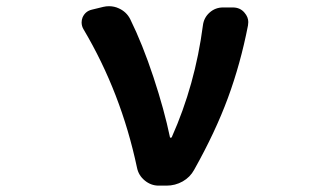

<svg xmlns="http://www.w3.org/2000/svg" viewBox="-20 -583 1040 603"><path d="M589.8 -49.8Q577.1 -26.4 553.7 -13.2Q530.3 0 502.9 0H478.5Q454.1 0 434.6 -16.1Q415 -32.2 410.2 -56.6Q360.4 -292 242.2 -491.2Q236.3 -501 236.3 -512.7Q236.3 -520.5 239.3 -528.3Q248 -547.9 268.6 -552.7L304.7 -561.5Q313.5 -563.5 322.3 -563.5Q338.9 -563.5 353.5 -556.6Q377 -545.9 388.7 -523.4Q427.7 -444.3 461.9 -340.8Q496.1 -237.3 513.7 -152.3Q513.7 -150.4 516.1 -150.4Q518.6 -150.4 519.5 -152.3Q592.8 -316.4 617.2 -502.9Q620.1 -527.3 638.2 -543.5Q656.2 -559.6 680.7 -559.6H710.9Q734.4 -559.6 748 -543Q759.8 -529.3 759.8 -513.7Q759.8 -508.8 758.8 -502.9Q735.4 -382.8 695.8 -275.4Q656.2 -168 589.8 -49.8Z"/></svg>

Font: Gen Jyuu Gothic Monospace Bold
Style: Bold
Weight: 700
Designer: [Source Han Sans]
Ryoko NISHIZUKA  (kana & ideographs); Paul D. Hunt (Latin, Greek & Cyrillic); Wenlong ZHANG  (bopomofo
Version: Version 1.002.20150607